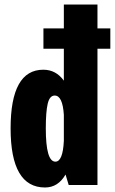

<svg xmlns="http://www.w3.org/2000/svg" viewBox="-20 -820 509 851"><path d="M412 0H284.5L270.5 -46.5Q237.5 11 179.5 11Q27 11 27 -251Q27 -511 172 -511Q228 -511 263 -462.5V-604H172.5V-694H263V-800H412V-694H469V-604H412ZM183 -251Q183 -103.5 225.5 -103.5Q258.5 -103.5 263 -195.5V-311Q257.5 -396.5 222.5 -396.5Q200 -396.5 191.5 -360.5Q183 -324.5 183 -251Z"/></svg>

Font: League Mono Condensed
Style: Bold
Weight: 700
Width: 1
Designer: Tyler Finck
Foundry: The League of Moveable Type / Tyler Finck
Version: Version 2.210